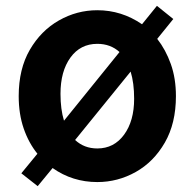

<svg xmlns="http://www.w3.org/2000/svg" viewBox="-20 -609 666 657"><path d="M109 28 53 -16 108 -83Q78 -120 61 -169.5Q44 -219 44 -280Q44 -373 82 -438.5Q120 -504 181.5 -539Q243 -574 313 -574Q396 -574 466 -526L517 -589L573 -544L518 -476Q547 -439 564.5 -390Q582 -341 582 -280Q582 -187 544 -121Q506 -55 444.5 -20.5Q383 14 313 14Q228 14 160 -34ZM313 -101Q370 -101 404.5 -148Q439 -195 439 -271Q439 -325 427 -364L237 -130Q268 -101 313 -101ZM199 -196 389 -431Q358 -459 313 -459Q255 -459 221 -412Q187 -365 187 -288Q187 -235 199 -196Z"/></svg>

Font: Source Han Sans TC
Style: Bold
Weight: 700
Designer: Ryoko NISHIZUKA Ë•øÂ°öÊ∂ºÂ≠ê (kana, bopomofo & ideographs); Paul D. Hunt (Latin, Greek & Cyrillic); Sandoll Communicatio
Foundry: Adobe
Version: Version 2.004;hotconv 1.0.118;makeotfexe 2.5.65603